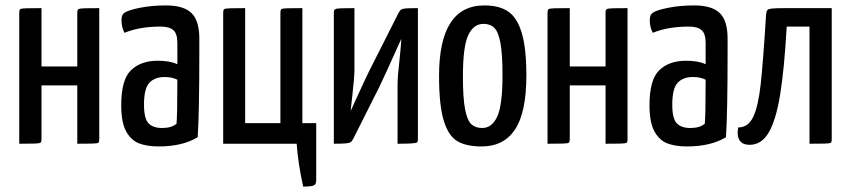

<svg xmlns="http://www.w3.org/2000/svg" viewBox="-20 -530 3138 708"><path d="M265 0V-215H133V-16Q133 -7 129.5 -4Q126 -1 106 -0.5Q86 0 51 0V-484Q51 -493 54.5 -496Q58 -499 78 -499.5Q98 -500 133 -500V-285H265V-484Q265 -493 269 -496Q273 -499 292.5 -499.5Q312 -500 346 -500V-16Q346 -7 343 -4Q340 -1 320 -0.5Q300 0 265 0Z M427 0ZM709 -24Q653 10 565 10Q523 10 493.5 -1Q464 -12 445.5 -45Q427 -78 427 -142Q427 -237 463.5 -271.5Q500 -306 561 -306Q608 -306 634 -293V-372Q634 -406 619 -419Q604 -432 572 -432Q495 -432 439 -409Q428 -430 428 -456Q428 -476 439 -483Q454 -493 497 -501.5Q540 -510 592 -510Q657 -510 686 -482Q715 -454 715 -388V-335Q715 -115 709 -24ZM587 -246Q551 -246 531 -225Q511 -204 511 -144Q511 -93 527.5 -75.5Q544 -58 578 -58Q613 -58 631 -74Q634 -108 634 -236Q615 -246 587 -246Z M1098 158Q1079 73 1074 0H803V-484Q803 -493 806.5 -496Q810 -499 830 -499.5Q850 -500 884 -500V-76H1014V-484Q1014 -493 1017.5 -496Q1021 -499 1041 -499.5Q1061 -500 1095 -500V-76H1146V135Q1146 150 1136.5 154Q1127 158 1098 158Z M1521 -500V-15Q1521 -7 1517 -4.5Q1513 -2 1495 -1Q1477 0 1446 0V-217Q1446 -248 1453 -307Q1459 -366 1460 -387Q1391 -234 1379 -210L1283 -19Q1278 -9 1272.5 -5.5Q1267 -2 1251.5 -1Q1236 0 1211 0V-485Q1211 -493 1216 -496Q1221 -499 1239.5 -499.5Q1258 -500 1287 -500V-271Q1287 -246 1279 -176L1273 -121Q1275 -124 1284 -145Q1334 -255 1352 -289L1449 -481Q1454 -491 1459 -494.5Q1464 -498 1476.5 -499Q1489 -500 1521 -500Z M1599 0ZM1766 -510Q1821 -510 1854 -487.5Q1887 -465 1904 -408.5Q1921 -352 1921 -252Q1921 -116 1879.5 -53Q1838 10 1756 10Q1700 10 1667 -9Q1634 -28 1616.5 -84.5Q1599 -141 1599 -250Q1599 -510 1766 -510ZM1758 -58Q1794 -58 1813.5 -100Q1833 -142 1833 -252Q1833 -330 1825.5 -371Q1818 -412 1803 -427Q1788 -442 1763 -442Q1726 -442 1706.5 -400Q1687 -358 1687 -248Q1687 -168 1695 -127Q1703 -86 1718 -72Q1733 -58 1758 -58Z M2213 0V-215H2081V-16Q2081 -7 2077.5 -4Q2074 -1 2054 -0.5Q2034 0 1999 0V-484Q1999 -493 2002.5 -496Q2006 -499 2026 -499.5Q2046 -500 2081 -500V-285H2213V-484Q2213 -493 2217 -496Q2221 -499 2240.5 -499.5Q2260 -500 2294 -500V-16Q2294 -7 2291 -4Q2288 -1 2268 -0.5Q2248 0 2213 0Z M2375 0ZM2657 -24Q2601 10 2513 10Q2471 10 2441.5 -1Q2412 -12 2393.5 -45Q2375 -78 2375 -142Q2375 -237 2411.5 -271.5Q2448 -306 2509 -306Q2556 -306 2582 -293V-372Q2582 -406 2567 -419Q2552 -432 2520 -432Q2443 -432 2387 -409Q2376 -430 2376 -456Q2376 -476 2387 -483Q2402 -493 2445 -501.5Q2488 -510 2540 -510Q2605 -510 2634 -482Q2663 -454 2663 -388V-335Q2663 -115 2657 -24ZM2535 -246Q2499 -246 2479 -225Q2459 -204 2459 -144Q2459 -93 2475.5 -75.5Q2492 -58 2526 -58Q2561 -58 2579 -74Q2582 -108 2582 -236Q2563 -246 2535 -246Z M2965 0V-432H2881Q2872 -273 2856.5 -179.5Q2841 -86 2814.5 -41Q2788 4 2744 4Q2700 4 2700 -42Q2700 -46 2702 -60Q2739 -60 2757.5 -99Q2776 -138 2785 -219Q2794 -300 2805 -477Q2806 -488 2809.5 -492.5Q2813 -497 2826.5 -498.5Q2840 -500 2874 -500H3047V-16Q3047 -7 3044 -4Q3041 -1 3021 -0.5Q3001 0 2965 0Z"/></svg>

Font: Yanone Kaffeesatz
Style: Regular
Weight: 400
Designer: Yanone (Cyrillic: Daniel Pouzeot & Huerta Tipografica)
Foundry: Yanone
Version: Version 1.100;PS 001.100;hotconv 1.0.70;makeotf.lib2.5.58329